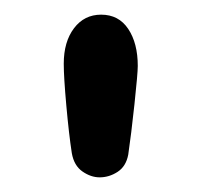

<svg xmlns="http://www.w3.org/2000/svg" viewBox="-20 -828 275 262"><path d="M78 -619Q74 -645 70.5 -684Q67 -723 67 -741Q67 -771 81 -789.5Q95 -808 118 -808Q142 -808 155 -788.5Q168 -769 168 -738Q168 -728 163.5 -686Q159 -644 155 -617Q152 -601 140.5 -593.5Q129 -586 116 -586Q104 -586 92.5 -594Q81 -602 78 -619Z"/></svg>

Font: Tsukimi Rounded SemiBold
Style: Regular
Weight: 600
Designer: Takashi Funayama
Foundry: Takashi Funayama
Version: Version 1.032; ttfautohint (v1.8.3)